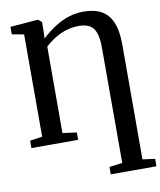

<svg xmlns="http://www.w3.org/2000/svg" viewBox="-104 -835 964 1155"><g transform="rotate(-10 378.5 -258.0)"><path d="M477.5 238.5V193.5L557.5 183V-522.5Q557.5 -579.5 545.5 -612.5Q533.5 -645.5 508.2 -659.8Q483 -674 442.5 -674Q385 -674 333.8 -651Q282.5 -628 235 -585L234.5 -56.5L320.5 -45V0H35V-45L110.5 -56.5V-681L37.5 -694.5V-740L198.5 -753H208.5L229.5 -735.5V-695.5L227.5 -635.5Q269.5 -674.5 311.5 -701Q353.5 -727.5 396.8 -740.8Q440 -754 486 -754Q552 -754 595.2 -729.5Q638.5 -705 660 -653.5Q681.5 -602 681.5 -520.5L681 183L757 193L756.5 238.5Z"/></g></svg>

Font: Merriweather 48pt SemiBold
Style: Regular
Weight: 600
Version: Version 2.100